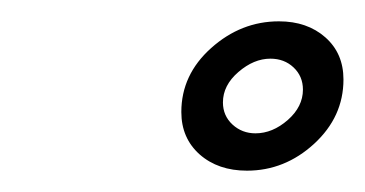

<svg xmlns="http://www.w3.org/2000/svg" viewBox="-20 -744 342 180"><path d="M211.5 -584Q247 -584 274.5 -609.2Q302 -634.5 302 -669.5Q302 -694 285 -709Q268 -724 241.5 -724Q206 -724 178 -699Q150 -674 150 -639Q150 -614.5 167.2 -599.2Q184.5 -584 211.5 -584ZM219.5 -619Q207 -619 198 -627.2Q189 -635.5 189 -648Q189 -664 203.5 -676.5Q218 -689 233.5 -689Q246.5 -689 255.2 -680.8Q264 -672.5 264 -660Q264 -644 249.8 -631.5Q235.5 -619 219.5 -619Z"/></svg>

Font: League Gothic
Style: Italic
Weight: 400
Designer: The League of Moveable Type
Version: Version 1.600; ttfautohint (v1.8.3)